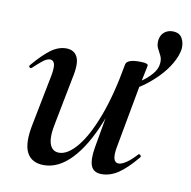

<svg xmlns="http://www.w3.org/2000/svg" viewBox="-65 -581 656 659"><g transform="rotate(10 263.0 -251.5)"><path d="M376 -294 369 -307Q385 -315 406.5 -329Q428 -343 444.5 -362Q461 -381 462 -402Q463 -417 457 -428Q451 -439 445.5 -450.5Q440 -462 442 -479Q445 -497 457 -506.5Q469 -516 485 -516Q509 -516 518.5 -499.5Q528 -483 526 -461Q522 -436 506.5 -409.5Q491 -383 468.5 -360Q446 -337 422 -319.5Q398 -302 376 -294ZM129 13Q86 13 69.5 -19Q53 -51 67 -119L102 -297Q107 -327 102.5 -337.5Q98 -348 88 -348Q77 -348 63 -337Q49 -326 31 -309Q27 -305 23 -309Q19 -313 23 -317Q55 -355 81.5 -375Q108 -395 136 -395Q164 -395 175 -372.5Q186 -350 174 -297L143 -138Q132 -87 140.5 -62.5Q149 -38 173 -38Q203 -38 235.5 -77Q268 -116 296.5 -191.5Q325 -267 344 -376L360 -375Q340 -257 305 -169.5Q270 -82 225 -34.5Q180 13 129 13ZM330 9Q301 9 292.5 -13Q284 -35 292 -80L344 -376Q348 -394 391 -394Q409 -394 415 -391.5Q421 -389 421 -387Q421 -383 416 -360.5Q411 -338 406 -312L365 -89Q356 -37 381 -37Q391 -37 407 -47.5Q423 -58 442 -79Q445 -83 449.5 -78.5Q454 -74 450 -70Q415 -28 387 -9.5Q359 9 330 9Z"/></g></svg>

Font: Cormorant Light SemiBold
Style: Italic
Weight: 600
Italic angle: -10°
Version: Version 4.000